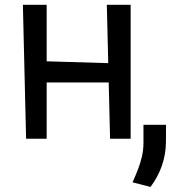

<svg xmlns="http://www.w3.org/2000/svg" viewBox="-20 -565 696 782"><path d="M143.8 -316.1 140.3 -229H441.4V-307.2ZM73.2 -545.5 86.3 0H170.1V-545.5ZM415.1 -545.5 428.3 0H512.1V-545.5ZM564.3 -56.8V17C564.3 55.8 555 90.6 541.9 125C535.2 142 528.1 159.4 519.9 177.6L593 196.4C633.9 141.7 655.2 80.3 655.9 13.8L656.2 -56.8Z"/></svg>

Font: Inter 465
Style: Regular
Weight: 400
Designer: Rasmus Andersson
Foundry: rsms
Version: Version 3.019;Glyphs 3.1.2 (3151)